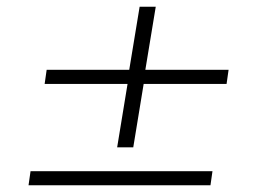

<svg xmlns="http://www.w3.org/2000/svg" viewBox="-20 -552 788 572"><path d="M329 -113 360 -302H113L119 -344H365L396 -532H444L413 -344H661L655 -302H408L377 -113ZM65 0 71 -42H613L607 0Z"/></svg>

Font: Nunito Sans 10pt Expanded ExtraLight
Style: Italic
Weight: 250
Width: 7
Italic angle: -9°
Designer: Vernon Adams
Foundry: Vernon Adams
Version: Version 3.101;gftools[0.9.27]